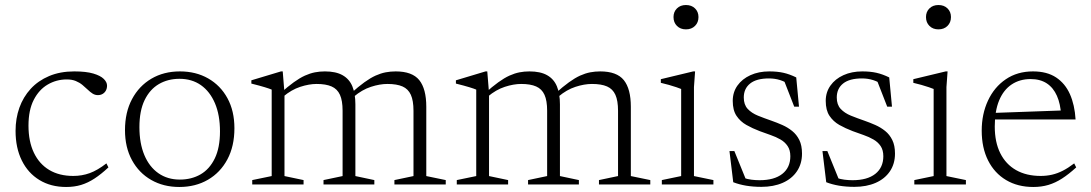

<svg xmlns="http://www.w3.org/2000/svg" viewBox="-20 -735 4346 765"><path d="M276 -450.5Q323 -450.5 351.8 -442Q380.5 -433.5 393.5 -420.5Q406.5 -407.5 406.5 -394Q406.5 -383 402 -374.5Q397.5 -366 389.2 -361Q381 -356 370 -356Q358.5 -356 348.8 -362.2Q339 -368.5 329.5 -377.8Q320 -387 308.5 -396.5Q297 -406 282 -412.2Q267 -418.5 246 -418.5Q205 -418.5 170.2 -398.2Q135.5 -378 114.5 -337.2Q93.5 -296.5 93.5 -234.5Q93.5 -171.5 115 -126.5Q136.5 -81.5 176.2 -57.8Q216 -34 272 -34Q306.5 -34 337.5 -45.2Q368.5 -56.5 404 -84L412 -68Q383 -41 356.8 -23.8Q330.5 -6.5 303.2 1.8Q276 10 243.5 10Q182.5 10 137 -17.8Q91.5 -45.5 66.8 -95.8Q42 -146 42 -213.5Q42 -263 57.2 -305.8Q72.5 -348.5 102.2 -381Q132 -413.5 175.8 -432Q219.5 -450.5 276 -450.5Z M696.5 -19.5Q743 -19.5 779 -40.2Q815 -61 835.8 -103.8Q856.5 -146.5 856.5 -211.5Q856.5 -276.5 836.5 -323.5Q816.5 -370.5 780.5 -395.8Q744.5 -421 695 -421Q649 -421 613 -400Q577 -379 556.2 -336.2Q535.5 -293.5 535.5 -228.5Q535.5 -164 555.2 -117Q575 -70 611.2 -44.8Q647.5 -19.5 696.5 -19.5ZM694.5 10Q631.5 10 582.5 -18Q533.5 -46 505.8 -97Q478 -148 478 -216.5Q478 -287.5 506 -340Q534 -392.5 583.2 -421.5Q632.5 -450.5 697 -450.5Q760.5 -450.5 809.5 -422.5Q858.5 -394.5 886.2 -343.8Q914 -293 914 -224Q914 -152.5 886 -100Q858 -47.5 808.5 -18.8Q759 10 694.5 10Z M1113.5 -364V-33.5L1189.5 -17.5V0H985V-17.5L1062.5 -33.5V-378Q1054.5 -381.5 1035 -387.5Q1015.5 -393.5 981.5 -402V-415L1099.5 -450.5H1106.5ZM1396 -319.5V-33.5L1471.5 -17.5V0H1269V-17.5L1345 -33.5V-294Q1345 -334 1334.5 -357.2Q1324 -380.5 1301.2 -390.5Q1278.5 -400.5 1241.5 -400.5Q1211.5 -400.5 1176.2 -389Q1141 -377.5 1108.5 -350L1096 -362.5Q1126.5 -390 1150.5 -407.2Q1174.5 -424.5 1195 -433.8Q1215.5 -443 1234.8 -446.8Q1254 -450.5 1274.5 -450.5Q1318.5 -450.5 1345.2 -435.2Q1372 -420 1384 -390.8Q1396 -361.5 1396 -319.5ZM1678.5 -309.5V-33.5L1756 -17.5V0H1551.5V-17.5L1627.5 -33.5V-293.5Q1627.5 -334 1617 -357.2Q1606.5 -380.5 1583.8 -390.5Q1561 -400.5 1523.5 -400.5Q1493 -400.5 1457.8 -389Q1422.5 -377.5 1390 -350L1377 -362Q1408 -390 1432 -407.2Q1456 -424.5 1476.5 -433.8Q1497 -443 1516.5 -446.8Q1536 -450.5 1556.5 -450.5Q1622.5 -450.5 1650.5 -415.8Q1678.5 -381 1678.5 -309.5Z M1928.5 -364V-33.5L2004.5 -17.5V0H1800V-17.5L1877.5 -33.5V-378Q1869.5 -381.5 1850 -387.5Q1830.5 -393.5 1796.5 -402V-415L1914.5 -450.5H1921.5ZM2211 -319.5V-33.5L2286.5 -17.5V0H2084V-17.5L2160 -33.5V-294Q2160 -334 2149.5 -357.2Q2139 -380.5 2116.2 -390.5Q2093.5 -400.5 2056.5 -400.5Q2026.5 -400.5 1991.2 -389Q1956 -377.5 1923.5 -350L1911 -362.5Q1941.5 -390 1965.5 -407.2Q1989.5 -424.5 2010 -433.8Q2030.5 -443 2049.8 -446.8Q2069 -450.5 2089.5 -450.5Q2133.5 -450.5 2160.2 -435.2Q2187 -420 2199 -390.8Q2211 -361.5 2211 -319.5ZM2493.5 -309.5V-33.5L2571 -17.5V0H2366.5V-17.5L2442.5 -33.5V-293.5Q2442.5 -334 2432 -357.2Q2421.5 -380.5 2398.8 -390.5Q2376 -400.5 2338.5 -400.5Q2308 -400.5 2272.8 -389Q2237.5 -377.5 2205 -350L2192 -362Q2223 -390 2247 -407.2Q2271 -424.5 2291.5 -433.8Q2312 -443 2331.5 -446.8Q2351 -450.5 2371.5 -450.5Q2437.5 -450.5 2465.5 -415.8Q2493.5 -381 2493.5 -309.5Z M2713 -618Q2691 -618 2677.2 -631.8Q2663.5 -645.5 2663.5 -667Q2663.5 -688 2677.2 -701.5Q2691 -715 2713 -715Q2735.5 -715 2749.2 -701.5Q2763 -688 2763 -667Q2763 -645.5 2749.2 -631.8Q2735.5 -618 2713 -618ZM2749.5 -450.5 2745 -388V-33.5L2822.5 -17.5V0H2617V-17.5L2694 -33.5V-380.5Q2688.5 -383 2675 -387.5Q2661.5 -392 2645 -396.8Q2628.5 -401.5 2613 -405V-419.5L2742 -450.5Z M3045 -450.5Q3077 -450.5 3101.5 -445Q3126 -439.5 3152.5 -426.5L3163.5 -310H3144.5L3098.5 -428L3135.5 -392Q3110 -409 3088.8 -415.8Q3067.5 -422.5 3044 -422.5Q2994 -422.5 2968.8 -402.2Q2943.5 -382 2943.5 -346.5Q2943.5 -318 2959 -301.2Q2974.5 -284.5 2999.8 -274.2Q3025 -264 3054 -254Q3075.5 -246.5 3097 -237Q3118.5 -227.5 3136.2 -213.2Q3154 -199 3164.8 -177.2Q3175.5 -155.5 3175.5 -123Q3175.5 -82.5 3155.2 -52.5Q3135 -22.5 3098.5 -6.5Q3062 9.5 3013.5 9.5Q2981 9.5 2952.8 4.8Q2924.5 0 2901.5 -9L2886.5 -133H2906L2957 -7.5L2914.5 -37.5Q2929 -30.5 2944 -25.8Q2959 -21 2974.5 -19Q2990 -17 3006.5 -17Q3065 -17 3097 -42.2Q3129 -67.5 3129 -112.5Q3129 -137 3118.2 -153Q3107.5 -169 3089.8 -179.2Q3072 -189.5 3050.2 -197Q3028.5 -204.5 3007 -212.5Q2978 -223.5 2953.8 -237.2Q2929.5 -251 2914.5 -273.5Q2899.5 -296 2899.5 -333Q2899.5 -367.5 2918.2 -394Q2937 -420.5 2970 -435.5Q3003 -450.5 3045 -450.5Z M3415.5 -450.5Q3447.5 -450.5 3472 -445Q3496.5 -439.5 3523 -426.5L3534 -310H3515L3469 -428L3506 -392Q3480.5 -409 3459.2 -415.8Q3438 -422.5 3414.5 -422.5Q3364.5 -422.5 3339.2 -402.2Q3314 -382 3314 -346.5Q3314 -318 3329.5 -301.2Q3345 -284.5 3370.2 -274.2Q3395.5 -264 3424.5 -254Q3446 -246.5 3467.5 -237Q3489 -227.5 3506.8 -213.2Q3524.5 -199 3535.2 -177.2Q3546 -155.5 3546 -123Q3546 -82.5 3525.8 -52.5Q3505.5 -22.5 3469 -6.5Q3432.5 9.5 3384 9.5Q3351.5 9.5 3323.2 4.8Q3295 0 3272 -9L3257 -133H3276.5L3327.5 -7.5L3285 -37.5Q3299.5 -30.5 3314.5 -25.8Q3329.5 -21 3345 -19Q3360.5 -17 3377 -17Q3435.5 -17 3467.5 -42.2Q3499.5 -67.5 3499.5 -112.5Q3499.5 -137 3488.8 -153Q3478 -169 3460.2 -179.2Q3442.5 -189.5 3420.8 -197Q3399 -204.5 3377.5 -212.5Q3348.5 -223.5 3324.2 -237.2Q3300 -251 3285 -273.5Q3270 -296 3270 -333Q3270 -367.5 3288.8 -394Q3307.5 -420.5 3340.5 -435.5Q3373.5 -450.5 3415.5 -450.5Z M3719 -618Q3697 -618 3683.2 -631.8Q3669.5 -645.5 3669.5 -667Q3669.5 -688 3683.2 -701.5Q3697 -715 3719 -715Q3741.5 -715 3755.2 -701.5Q3769 -688 3769 -667Q3769 -645.5 3755.2 -631.8Q3741.5 -618 3719 -618ZM3755.5 -450.5 3751 -388V-33.5L3828.5 -17.5V0H3623V-17.5L3700 -33.5V-380.5Q3694.5 -383 3681 -387.5Q3667.5 -392 3651 -396.8Q3634.5 -401.5 3619 -405V-419.5L3748 -450.5Z M4096 -450.5Q4151.5 -450.5 4187.8 -426.5Q4224 -402.5 4243 -359.8Q4262 -317 4265.5 -259H3936.5L3936 -285L4229.5 -295.5L4208 -275.5Q4205.5 -321 4191.2 -353.2Q4177 -385.5 4150.8 -402.8Q4124.5 -420 4086.5 -420Q4043 -420 4010.8 -398.5Q3978.5 -377 3961 -335Q3943.5 -293 3943.5 -231Q3943.5 -168.5 3965.5 -124.5Q3987.5 -80.5 4028.5 -57.2Q4069.5 -34 4126.5 -34Q4150 -34 4171.8 -39Q4193.5 -44 4215 -55Q4236.5 -66 4260 -84L4268 -68Q4238.5 -41 4211.8 -23.8Q4185 -6.5 4157.2 1.8Q4129.5 10 4097 10Q4035 10 3988.8 -17.5Q3942.5 -45 3917 -95.5Q3891.5 -146 3891.5 -214.5Q3891.5 -280.5 3916.5 -334.2Q3941.5 -388 3987.5 -419.2Q4033.5 -450.5 4096 -450.5Z"/></svg>

Font: Newsreader 16pt 16pt Light
Style: Regular
Weight: 300
Version: Version 1.003